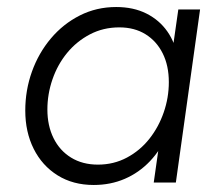

<svg xmlns="http://www.w3.org/2000/svg" viewBox="-20 -520 634 547"><path d="M247 7Q188 7 144 -20.5Q100 -48 76 -96Q52 -144 52 -205Q52 -263 71 -316Q90 -369 125 -410.5Q160 -452 207.5 -476Q255 -500 311 -500Q360 -500 397 -481.5Q434 -463 457 -430Q480 -397 486 -354L466 -339L488 -493H550L481 0H418L440 -155L458 -139Q438 -93 407 -60.5Q376 -28 335.5 -10.5Q295 7 247 7ZM259 -51Q304 -51 341.5 -71Q379 -91 405.5 -124.5Q432 -158 446.5 -200Q461 -242 461 -286Q461 -333 443.5 -368Q426 -403 394.5 -422.5Q363 -442 320 -442Q274 -442 236 -422Q198 -402 171 -369Q144 -336 129.5 -294Q115 -252 115 -208Q115 -162 132.5 -126.5Q150 -91 182.5 -71Q215 -51 259 -51Z"/></svg>

Font: Hanken Grotesk Light
Style: Italic
Weight: 300
Italic angle: -8°
Designer: Alfredo Marco Pradil
Foundry: Hanken Design Co.
Version: Version 3.013